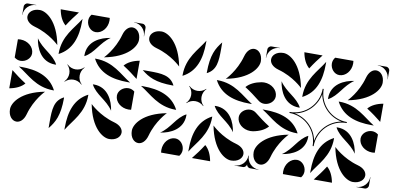

<svg xmlns="http://www.w3.org/2000/svg" viewBox="-87 -1276 3174 1552"><g transform="rotate(10 1500.0 -500.0)"><path d="M497.1 -64.6C497.1 -57.9 497.1 -52.2 497.2 -45.5C549.4 -131.5 638.5 -208.3 638.8 -352.9L638.3 -358.8C529.7 -302.6 497.5 -193.4 497.1 -64.6ZM368.7 -89.4C368.7 -78.7 368.8 -67.6 368.8 -56.3C368.8 -49.9 368.8 -43.6 369 -37.1C415.9 -95.5 449.2 -153 449.5 -297.6L449 -303.4C372.4 -265.5 368.7 -192.2 368.7 -89.4ZM552 -668 553 -660C631 -700.8 656 -788 737 -842C658 -831 552 -785 552 -668ZM533.2 -949.5C533.2 -907.3 566.2 -867 608 -867C660 -867 703 -917.4 703 -978.5C703 -985.6 702.5 -992.7 701.3 -1000H551.8C538.8 -984.7 533.2 -966.9 533.2 -949.5ZM344.2 -647.1 344.7 -641.2C453.3 -697.4 486 -806 486 -935V-954C434 -868 344.5 -791.7 344.2 -647.1ZM298.7 -1000C308.2 -947.8 328.7 -904.5 360 -878C388.6 -923.3 418.9 -963.4 448.2 -1000ZM660 -447C700.8 -369 788 -344 842 -263C831 -342 785 -448 668 -448ZM867 -392C867 -340 917.4 -297 978.5 -297C985.6 -297 992.7 -297.5 1000 -298.7V-448.2C984.7 -461.2 966.9 -466.8 949.5 -466.8C907.3 -466.8 867 -433.8 867 -392ZM641.2 -655.3C697.4 -546.7 806 -514 935 -514H954C868 -566 791.7 -655.5 647.1 -655.8ZM878 -640C923.3 -611.3 963.4 -581.1 1000 -551.8V-701.3C947.8 -691.8 904.5 -671.3 878 -640ZM158 -737C169 -658 215 -552 332 -552L340 -553C299.2 -631 212 -656 158 -737ZM0 -551.8C15.4 -538.8 33.1 -533.2 50.5 -533.2C92.7 -533.2 133 -566.2 133 -608C133 -660 82.6 -703 21.5 -703C14.4 -703 7.3 -702.5 0 -701.3ZM46 -486C132 -434 208.3 -344.5 352.9 -344.2L358.8 -344.7C302.6 -453.3 194 -486 65 -486ZM0 -298.7C52.2 -308.2 95.5 -328.7 122 -360C76.7 -388.6 36.6 -418.9 0 -448.2ZM710.5 -678.2C900.5 -714.2 964.9 -811.6 964.9 -866.2C964.9 -922.5 931.9 -956.4 897 -956.4C868.5 -956.4 838.7 -933.8 824.5 -882.2C789.8 -756.5 710.5 -678.2 710.5 -678.2ZM901.2 -998.5C954.9 -998.5 998.5 -954.9 998.5 -901.2H1000V-970C1000 -986.6 986.6 -1000 970 -1000H901.2ZM43.6 -897C43.6 -868.5 66.2 -838.7 117.8 -824.5C243.4 -789.8 321.8 -710.5 321.8 -710.5C285.8 -900.5 188.4 -964.9 133.8 -964.9C77.5 -964.9 43.6 -931.9 43.6 -897ZM0 -901.2H1.5C1.5 -954.9 45.1 -998.5 98.8 -998.5V-1000H30C13.4 -1000 0 -986.6 0 -970ZM429.1 -431.2 431.2 -429.1C450.2 -448.1 475.1 -457.6 500 -457.6C524.9 -457.6 549.8 -448.1 568.8 -429.1L570.9 -431.2C551.9 -450.2 542.4 -475.1 542.4 -500C542.4 -524.9 551.9 -549.8 570.9 -568.8L568.8 -570.9C549.8 -551.9 524.9 -542.4 500 -542.4C475.1 -542.4 450.2 -551.9 431.2 -570.9L429.1 -568.8C448.1 -549.8 457.6 -524.9 457.6 -500C457.6 -475.1 448.1 -450.2 429.1 -431.2ZM678.2 -289.5C714.2 -99.5 811.6 -35.1 866.2 -35.1C922.5 -35.1 956.4 -68.1 956.4 -103C956.4 -131.5 933.8 -161.3 882.2 -175.5C756.5 -210.2 678.2 -289.5 678.2 -289.5ZM35.1 -133.8C35.1 -77.5 68.1 -43.6 103 -43.6C131.5 -43.6 161.3 -66.2 175.5 -117.7C210.2 -243.4 289.5 -321.7 289.5 -321.7C99.5 -285.7 35.1 -188.4 35.1 -133.8Z M1361.2 -647.1 1361.7 -641.2C1470.3 -697.4 1502.5 -806.6 1502.9 -935.4C1502.9 -942.1 1502.9 -947.8 1502.8 -954.5C1450.6 -868.5 1361.5 -791.7 1361.2 -647.1ZM1550.5 -702.4 1551 -696.6C1627.6 -734.5 1631.3 -807.8 1631.3 -910.6C1631.3 -921.3 1631.2 -932.4 1631.2 -943.7C1631.2 -950.1 1631.2 -956.4 1631 -962.9C1584.1 -904.5 1550.8 -847 1550.5 -702.4ZM1045.5 -502.8C1131.5 -450.6 1208.3 -361.5 1352.9 -361.2L1358.8 -361.7C1302.6 -470.3 1193.4 -502.5 1064.6 -502.9C1057.9 -502.9 1052.2 -502.9 1045.5 -502.8ZM1037.1 -631C1095.5 -584.1 1153 -550.8 1297.6 -550.5L1303.4 -551C1265.5 -627.6 1192.2 -631.3 1089.4 -631.3C1078.7 -631.3 1067.6 -631.2 1056.3 -631.2C1049.9 -631.2 1043.6 -631.2 1037.1 -631ZM1043.6 -897C1043.6 -868.5 1066.2 -838.7 1117.8 -824.5C1243.4 -789.8 1321.8 -710.5 1321.8 -710.5C1285.8 -900.5 1188.4 -964.9 1133.8 -964.9C1077.5 -964.9 1043.6 -931.9 1043.6 -897ZM1678.2 -289.5C1714.2 -99.5 1811.6 -35.1 1866.2 -35.1C1922.5 -35.1 1956.4 -68.1 1956.4 -103C1956.4 -131.5 1933.8 -161.3 1882.2 -175.5C1756.5 -210.2 1678.2 -289.5 1678.2 -289.5ZM1901.2 0H1970C1986.6 0 2000 -13.4 2000 -30V-98.8H1998.5C1998.5 -45.1 1954.9 -1.5 1901.2 -1.5ZM1660 -447C1700.8 -369 1788 -344 1842 -263C1831 -342 1785 -448 1668 -448ZM1867 -392C1867 -340 1917.4 -297 1978.5 -297C1985.6 -297 1992.7 -297.5 2000 -298.7V-448.2C1984.7 -461.2 1966.9 -466.8 1949.5 -466.8C1907.3 -466.8 1867 -433.8 1867 -392ZM1641.2 -655.3C1697.4 -546.7 1806 -514 1935 -514H1954C1868 -566 1791.7 -655.5 1647.1 -655.8ZM1878 -640C1923.3 -611.4 1963.4 -581.1 2000 -551.8V-701.3C1947.8 -691.8 1904.5 -671.3 1878 -640ZM1035.1 -133.8C1035.1 -77.5 1068.1 -43.6 1103 -43.6C1131.5 -43.6 1161.3 -66.3 1175.5 -117.8C1210.2 -243.5 1289.5 -321.8 1289.5 -321.8C1099.5 -285.8 1035.1 -188.4 1035.1 -133.8ZM1710.5 -678.3C1900.5 -714.3 1964.9 -811.6 1964.9 -866.2C1964.9 -922.5 1931.9 -956.4 1897 -956.4C1868.5 -956.4 1838.7 -933.8 1824.5 -882.3C1789.8 -756.6 1710.5 -678.3 1710.5 -678.3ZM1263 -158C1342 -169 1448 -215 1448 -332L1447 -340C1369 -299.2 1344 -212 1263 -158ZM1297 -21.5C1297 -14.5 1297.5 -7.3 1298.7 0H1448.2C1461.2 -15.4 1466.8 -33.1 1466.8 -50.5C1466.8 -92.7 1433.8 -133 1392 -133C1340 -133 1297 -82.6 1297 -21.5ZM1514 -46C1566 -132 1655.5 -208.3 1655.8 -352.9L1655.3 -358.8C1546.7 -302.6 1514 -194 1514 -65ZM1551.8 0H1701.3C1691.8 -52.2 1671.3 -95.5 1640 -122C1611.4 -76.7 1581.1 -36.6 1551.8 0ZM1429.1 -431.2 1431.2 -429.1C1450.2 -448.1 1475.1 -457.6 1500 -457.6C1524.9 -457.6 1549.8 -448.1 1568.8 -429.1L1570.9 -431.2C1551.9 -450.2 1542.4 -475.1 1542.4 -500C1542.4 -524.9 1551.9 -549.8 1570.9 -568.8L1568.8 -570.9C1549.8 -551.9 1524.9 -542.4 1500 -542.4C1475.1 -542.4 1450.2 -551.9 1431.2 -570.9L1429.1 -568.8C1448.1 -549.8 1457.6 -524.9 1457.6 -500C1457.6 -475.1 1448.1 -450.2 1429.1 -431.2Z M2263 -158C2342 -169 2448 -215 2448 -332L2447 -340C2369 -299.2 2344 -212 2263 -158ZM2297 -21.5C2297 -14.5 2297.5 -7.3 2298.7 0H2448.2C2461.2 -15.4 2466.8 -33.1 2466.8 -50.5C2466.8 -92.7 2433.8 -133 2392 -133C2340 -133 2297 -82.6 2297 -21.5ZM2514 -46C2566 -132 2655.5 -208.3 2655.8 -352.9L2655.3 -358.8C2546.7 -302.6 2514 -194 2514 -65ZM2551.8 0H2701.3C2691.8 -52.2 2671.3 -95.5 2640 -122C2611.3 -76.7 2581.1 -36.6 2551.8 0ZM2552 -668 2553 -660C2631 -700.8 2656 -788 2737 -842C2658 -831 2552 -785 2552 -668ZM2533.2 -949.5C2533.2 -907.3 2566.2 -867 2608 -867C2660 -867 2703 -917.4 2703 -978.5C2703 -985.6 2702.5 -992.7 2701.3 -1000H2551.8C2538.8 -984.7 2533.2 -966.9 2533.2 -949.5ZM2344.2 -647.1 2344.7 -641.2C2453.3 -697.4 2486 -806 2486 -935V-954C2434 -868 2344.5 -791.7 2344.2 -647.1ZM2298.7 -1000C2308.2 -947.8 2328.7 -904.5 2360 -878C2388.6 -923.3 2418.9 -963.4 2448.2 -1000ZM2660 -447C2700.8 -369 2788 -344 2842 -263C2831 -342 2785 -448 2668 -448ZM2867 -392C2867 -340 2917.4 -297 2978.5 -297C2985.6 -297 2992.7 -297.5 3000 -298.7V-448.2C2984.7 -461.2 2966.9 -466.8 2949.5 -466.8C2907.3 -466.8 2867 -433.8 2867 -392ZM2641.2 -655.3C2697.4 -546.7 2806 -514 2935 -514H2954C2868 -566 2791.7 -655.5 2647.1 -655.8ZM2878 -640C2923.3 -611.3 2963.4 -581.1 3000 -551.8V-701.3C2947.8 -691.8 2904.5 -671.3 2878 -640ZM2158 -737C2169 -658 2215 -552 2332 -552L2340 -553C2299.2 -631 2212 -656 2158 -737ZM2000 -551.8C2015.4 -538.8 2033.1 -533.2 2050.5 -533.2C2092.7 -533.2 2133 -566.2 2133 -608C2133 -660 2082.6 -703.1 2021.5 -703.1C2014.4 -703.1 2007.3 -702.5 2000 -701.3ZM2046 -486C2132 -434 2208.3 -344.5 2352.9 -344.2L2358.8 -344.7C2302.6 -453.3 2194 -486 2065 -486ZM2000 -298.7C2052.2 -308.2 2095.5 -328.7 2122 -360C2076.7 -388.7 2036.6 -418.9 2000 -448.2ZM2678.2 -289.5C2714.2 -99.5 2811.6 -35.1 2866.2 -35.1C2922.5 -35.1 2956.4 -68.1 2956.4 -103C2956.4 -131.5 2933.8 -161.3 2882.2 -175.5C2756.5 -210.2 2678.2 -289.5 2678.2 -289.5ZM2901.2 0H2970C2986.6 0 3000 -13.4 3000 -30V-98.8H2998.5C2998.5 -45.1 2954.9 -1.5 2901.2 -1.5ZM2710.5 -678.3C2900.5 -714.3 2964.9 -811.6 2964.9 -866.2C2964.9 -922.5 2931.9 -956.4 2897 -956.4C2868.5 -956.4 2838.7 -933.8 2824.5 -882.3C2789.8 -756.6 2710.5 -678.3 2710.5 -678.3ZM2901.2 -998.5C2954.9 -998.5 2998.5 -954.9 2998.5 -901.3H3000V-970C3000 -986.6 2986.6 -1000 2970 -1000H2901.2ZM2043.6 -897C2043.6 -868.5 2066.2 -838.7 2117.8 -824.5C2243.4 -789.8 2321.8 -710.5 2321.8 -710.5C2285.8 -900.5 2188.4 -964.9 2133.8 -964.9C2077.5 -964.9 2043.6 -931.9 2043.6 -897ZM2000 -901.3H2001.5C2001.5 -954.9 2045.1 -998.5 2098.8 -998.5V-1000H2030C2013.4 -1000 2000 -986.6 2000 -970ZM2035.1 -133.8C2035.1 -77.5 2068.1 -43.6 2103 -43.6C2131.5 -43.6 2161.3 -66.3 2175.5 -117.8C2210.2 -243.5 2289.5 -321.8 2289.5 -321.8C2099.5 -285.8 2035.1 -188.4 2035.1 -133.8ZM2000 -30C2000 -13.4 2013.4 0 2030 0H2098.8V-1.5C2045.1 -1.5 2001.5 -45.1 2001.5 -98.8H2000ZM2265 -496C2393 -496 2496 -393 2496 -265H2504C2504 -393 2607 -496 2735 -496V-504C2607 -504 2504 -607 2504 -735H2496C2496 -607.5 2392.5 -504 2265 -504ZM2308.8 -500C2405.6 -518 2482 -594.4 2500 -691.2C2517.9 -594.3 2594.3 -517.9 2691.2 -500C2594.3 -482.1 2517.9 -405.7 2500 -308.8C2482.1 -405.7 2405.7 -482.1 2308.8 -500Z"/></g></svg>

Font: GlukFrames07
Style: Medium
Weight: 500
Monospace: yes
Designer: gluk
Foundry: gluk
Version: Version 1.00